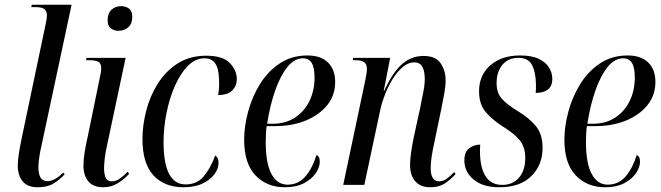

<svg xmlns="http://www.w3.org/2000/svg" viewBox="-20 -780 2790 810"><path d="M139 10Q96 10 75.5 -15Q55 -40 55 -82Q55 -105 60.5 -138Q66 -171 73 -204L173 -680Q178 -704 178 -715Q178 -733 167.5 -741.5Q157 -750 129 -750H112L114 -760H282L156 -170Q150 -145 146 -119Q142 -93 142 -76Q142 -47 150.5 -31.5Q159 -16 180 -16Q198 -16 214.5 -26Q231 -36 247 -52L253 -45Q232 -22 206 -6Q180 10 139 10Z M480 -650Q461 -650 447.5 -660.5Q434 -671 434 -694Q434 -724 450.5 -739Q467 -754 491 -754Q510 -754 524 -744Q538 -734 538 -709Q538 -679 520.5 -664.5Q503 -650 480 -650ZM415 10Q374 10 353 -14.5Q332 -39 332 -83Q332 -107 337.5 -140.5Q343 -174 351 -208L402 -457Q407 -477 407 -493Q407 -512 395.5 -519Q384 -526 355 -526H343L345 -536H510L431 -164Q425 -138 422 -112.5Q419 -87 419 -72Q419 -45 426 -30Q433 -15 452 -15Q469 -15 485.5 -26.5Q502 -38 518 -55L525 -47Q504 -24 477 -7Q450 10 415 10Z M754 10Q674 10 627.5 -40Q581 -90 581 -194Q581 -250 596.5 -311.5Q612 -373 645 -426Q678 -479 729 -512Q780 -545 851 -545Q919 -545 949 -514.5Q979 -484 979 -446Q979 -418 960 -398.5Q941 -379 900 -379Q903 -393 904 -409.5Q905 -426 904 -444Q903 -491 888 -512.5Q873 -534 843 -534Q804 -534 772.5 -502Q741 -470 718 -418Q695 -366 682.5 -303.5Q670 -241 670 -181Q670 -2 763 -2Q810 -2 838.5 -35Q867 -68 888 -124Q894 -121 898 -113Q902 -105 902 -92Q902 -69 885 -45.5Q868 -22 835 -6Q802 10 754 10Z M1181 10Q1106 10 1058 -40Q1010 -90 1010 -191Q1010 -246 1026.5 -308Q1043 -370 1076 -424Q1109 -478 1159.5 -512Q1210 -546 1277 -546Q1333 -546 1363.5 -516.5Q1394 -487 1394 -434Q1394 -378 1360.5 -336.5Q1327 -295 1270 -271.5Q1213 -248 1141 -248H1105Q1103 -239 1102 -217.5Q1101 -196 1101 -180Q1101 -92 1125 -46.5Q1149 -1 1193 -1Q1239 -1 1269 -36.5Q1299 -72 1315 -126Q1321 -124 1325 -117.5Q1329 -111 1329 -97Q1329 -75 1312.5 -50Q1296 -25 1263 -7.5Q1230 10 1181 10ZM1131 -258Q1185 -258 1224.5 -284Q1264 -310 1285.5 -354Q1307 -398 1307 -453Q1307 -495 1295 -514.5Q1283 -534 1258 -534Q1222 -534 1192.5 -497.5Q1163 -461 1141 -398.5Q1119 -336 1107 -258Z M1795 10Q1754 10 1732 -15Q1710 -40 1710 -83Q1710 -128 1727 -208L1754 -331Q1757 -350 1764.5 -385Q1772 -420 1772 -448Q1772 -462 1769 -478Q1766 -494 1756.5 -505.5Q1747 -517 1727 -517Q1703 -517 1680 -498Q1657 -479 1638 -449Q1619 -419 1605.5 -385Q1592 -351 1585 -320L1517 0H1428L1521 -441Q1524 -456 1526 -468.5Q1528 -481 1528 -488Q1528 -509 1516.5 -517.5Q1505 -526 1479 -526H1468L1470 -536H1626L1599 -397H1601Q1637 -476 1676.5 -510Q1716 -544 1767 -544Q1818 -544 1839 -513Q1860 -482 1860 -441Q1860 -416 1854 -384Q1848 -352 1842 -322L1813 -182Q1806 -151 1801.5 -122.5Q1797 -94 1797 -70Q1797 -15 1833 -15Q1849 -15 1864 -25.5Q1879 -36 1896 -54L1902 -46Q1880 -21 1855.5 -5.5Q1831 10 1795 10Z M2087 10Q2016 10 1977.5 -23Q1939 -56 1939 -103Q1939 -140 1960 -155Q1981 -170 2006 -170Q2005 -161 2005 -152.5Q2005 -144 2005 -136Q2006 -71 2029 -35.5Q2052 0 2099 0Q2143 0 2169.5 -30.5Q2196 -61 2196 -114Q2196 -155 2176.5 -183Q2157 -211 2108 -242Q2061 -271 2031 -305Q2001 -339 2001 -395Q2001 -463 2048.5 -504.5Q2096 -546 2174 -546Q2224 -546 2253.5 -531.5Q2283 -517 2296.5 -494.5Q2310 -472 2310 -448Q2310 -416 2291 -402Q2272 -388 2240 -388Q2241 -398 2241 -407.5Q2241 -417 2241 -426Q2240 -477 2224 -506.5Q2208 -536 2167 -536Q2124 -536 2099.5 -506.5Q2075 -477 2075 -429Q2075 -388 2097 -363.5Q2119 -339 2165 -311Q2214 -281 2241.5 -247Q2269 -213 2269 -156Q2269 -84 2221.5 -37Q2174 10 2087 10Z M2532 10Q2457 10 2409 -40Q2361 -90 2361 -191Q2361 -246 2377.5 -308Q2394 -370 2427 -424Q2460 -478 2510.5 -512Q2561 -546 2628 -546Q2684 -546 2714.5 -516.5Q2745 -487 2745 -434Q2745 -378 2711.5 -336.5Q2678 -295 2621 -271.5Q2564 -248 2492 -248H2456Q2454 -239 2453 -217.5Q2452 -196 2452 -180Q2452 -92 2476 -46.5Q2500 -1 2544 -1Q2590 -1 2620 -36.5Q2650 -72 2666 -126Q2672 -124 2676 -117.5Q2680 -111 2680 -97Q2680 -75 2663.5 -50Q2647 -25 2614 -7.5Q2581 10 2532 10ZM2482 -258Q2536 -258 2575.5 -284Q2615 -310 2636.5 -354Q2658 -398 2658 -453Q2658 -495 2646 -514.5Q2634 -534 2609 -534Q2573 -534 2543.5 -497.5Q2514 -461 2492 -398.5Q2470 -336 2458 -258Z"/></svg>

Font: Noto Serif Display Condensed
Style: Italic
Weight: 400
Width: 3
Italic angle: -12°
Designer: Monotype Design Team
Foundry: Monotype Imaging Inc.
Version: Version 2.009